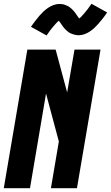

<svg xmlns="http://www.w3.org/2000/svg" viewBox="-22 -998 588 1018"><path d="M-2 0 123 -735H273L334 -508L373 -735H511L386 0H248L290 -248L222 -502L137 0ZM225 -810 142 -856Q155 -874 166 -888.5Q177 -903 187.5 -915Q198 -927 208.5 -937Q219 -947 233 -956.5Q247 -966 262.5 -971.5Q278 -977 294 -977Q301 -977 308 -976Q315 -975 321.5 -972.5Q328 -970 335 -967Q342 -964 347 -960Q352 -956 357.5 -951.5Q363 -947 367.5 -941.5Q372 -936 376 -931Q380 -926 383 -921Q386 -916 390.5 -910Q395 -904 398 -900Q406 -906 412.5 -913.5Q419 -921 427 -930Q435 -939 444 -951Q453 -963 463 -978L546 -932Q534 -914 522.5 -899.5Q511 -885 500.5 -873Q490 -861 479.5 -851Q469 -841 455 -831.5Q441 -822 425.5 -816.5Q410 -811 394 -811Q387 -811 380 -812.5Q373 -814 366.5 -816Q360 -818 353 -821Q346 -824 341 -828Q336 -832 330.5 -836.5Q325 -841 320.5 -846.5Q316 -852 312 -857Q308 -862 305 -867Q302 -872 297.5 -878Q293 -884 290 -888Q282 -882 275.5 -874.5Q269 -867 261 -858Q253 -849 244 -837Q235 -825 225 -810Z"/></svg>

Font: iosevka_custom_sans_ss08 Heavy
Style: Italic
Weight: 900
Italic angle: -10°
Designer: Belleve Invis
Foundry: Belleve Invis
Version: Version 10.3.0; ttfautohint (v1.8.3)